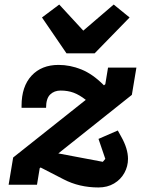

<svg xmlns="http://www.w3.org/2000/svg" viewBox="-20 -814 640 846"><path d="M260 -24 159 -76 155 -73 143 0H18L38 -120L358 -374Q330 -396 304.5 -405.5Q279 -415 247 -415Q219 -415 201 -397.5Q183 -380 183 -339H75V-348Q75 -433 119 -480.5Q163 -528 238 -528Q289 -528 338.5 -508Q388 -488 436 -440L438 -438L444 -443L456 -516H581L561 -396L237 -138L433 -101L444 -114L414 -202L499 -239L514 -212Q544 -159 544 -114Q544 -81 528 -52Q512 -23 482.5 -5.5Q453 12 414 12Q329 12 260 -24ZM273 -579 165 -737 241 -794 347 -679 481 -794 551 -737 397 -579Z"/></svg>

Font: iA Writer Mono V
Style: Regular
Weight: 400
Italic angle: -9.5°
Designer: Mike Abbink, Paul van der Laan, Pieter van Rosmalen
Foundry: Bold Monday
Version: Version 2.000